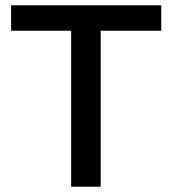

<svg xmlns="http://www.w3.org/2000/svg" viewBox="-20 -706 652 726"><path d="M249 0V-589.8H22V-686H589.8V-589.8H360.8V0Z"/></svg>

Font: Archivo Medium
Style: Regular
Weight: 500
Designer: Hector Gatti
Foundry: Omnibus-Type
Version: Version 2.001